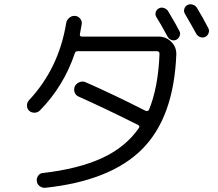

<svg xmlns="http://www.w3.org/2000/svg" viewBox="-20 -851 1040 914"><path d="M183.6 -27.3Q353.5 -46.9 465.8 -98.6Q578.1 -150.4 641.6 -242.2Q646.5 -251 637.7 -255.9Q484.4 -333 353.5 -391.6Q339.8 -397.5 335 -412.1Q330.1 -426.8 336.9 -441.4Q344.7 -455.1 359.9 -460.4Q375 -465.8 388.7 -459Q509.8 -406.2 673.8 -323.2Q677.7 -321.3 683.1 -323.2Q688.5 -325.2 689.5 -329.1Q733.4 -436.5 739.3 -594.7Q739.3 -606.4 727.5 -607.4H349.6Q338.9 -607.4 335.9 -596.7Q283.2 -440.4 169.9 -325.2Q159.2 -314.5 144 -314.5Q128.9 -314.5 118.2 -324.2Q108.4 -334 108.4 -348.6Q108.4 -363.3 118.2 -374Q259.8 -525.4 294.9 -740.2Q296.9 -754.9 309.1 -765.6Q321.3 -776.4 336.9 -775.4Q351.6 -774.4 361.3 -762.7Q371.1 -751 369.1 -736.3L360.4 -688.5Q358.4 -677.7 369.1 -676.8H735.4Q770.5 -676.8 795.4 -651.9Q820.3 -627 819.3 -591.8Q807.6 -293 657.2 -141.6Q506.8 9.8 195.3 43Q180.7 43.9 168.9 35.2Q157.2 26.4 155.3 12.2Q153.3 -2 161.6 -14.2Q169.9 -26.4 183.6 -27.3ZM834 -703.1Q839.8 -692.4 835.4 -680.2Q831.1 -668 819.8 -662.1Q808.6 -656.2 796.4 -660.6Q784.2 -665 778.3 -675.8Q742.2 -742.2 724.6 -769.5Q717.8 -780.3 721.2 -792.5Q724.6 -804.7 735.8 -811Q747.1 -817.4 760.3 -813Q773.4 -808.6 780.3 -797.9Q822.3 -727.5 834 -703.1ZM914.1 -690.4Q894.5 -726.6 860.4 -785.2Q853.5 -795.9 857.4 -808.6Q861.3 -821.3 872.1 -827.1Q883.8 -833 897 -829.1Q910.2 -825.2 917 -814.5Q943.4 -771.5 971.7 -716.8Q977.5 -706.1 973.1 -693.8Q968.8 -681.6 958 -675.8Q946.3 -669.9 933.6 -674.3Q920.9 -678.7 914.1 -690.4Z"/></svg>

Font: Rounded-X Mgen+ 1mn regular
Style: Regular
Weight: 400
Designer: [Source Han Sans]
Ryoko NISHIZUKA  (kana & ideographs); Paul D. Hunt (Latin, Greek & Cyrillic); Wenlong ZHANG  (bopomofo
Version: Version 1.059.20150602